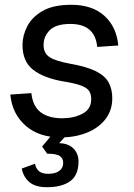

<svg xmlns="http://www.w3.org/2000/svg" viewBox="-20 -562 561 802"><path d="M234 12Q143 12 87 -37Q31 -86 23 -167L111 -173Q117 -118 150 -93Q183 -68 240 -68Q288 -68 324.5 -87Q361 -106 361 -148Q361 -168 352.5 -181.5Q344 -195 319 -204.5Q294 -214 244 -222Q163 -236 118.5 -270.5Q74 -305 74 -374Q74 -413 93.5 -451.5Q113 -490 157.5 -516Q202 -542 278 -542Q365 -542 416 -496Q467 -450 474 -372L386 -366Q377 -462 274 -462Q214 -462 188 -436Q162 -410 162 -374Q162 -340 187 -323.5Q212 -307 272 -296Q341 -284 379.5 -265Q418 -246 433.5 -218Q449 -190 449 -152Q449 -100 419.5 -63Q390 -26 341 -7Q292 12 234 12ZM176 220Q127 220 102 198Q77 176 71 142L126 122Q131 144 144 154Q157 164 182 164Q211 164 227.5 152Q244 140 244 118Q244 101 231 90.5Q218 80 177 80L156 50L206 -10H270L227 36Q266 37 287 58.5Q308 80 308 112Q308 170 273 195Q238 220 176 220Z"/></svg>

Font: Geist Regular
Style: Italic
Weight: 400
Italic angle: -12°
Designer: Basement.studio, Andrés Briganti, Mateo Zaragoza
Foundry: Basement.studio, Vercel, Andrés Briganti, Guido Ferreyra, Mateo Zaragoza
Version: Version 1.500; ttfautohint (v1.8.4.7-5d5b)